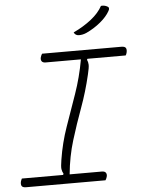

<svg xmlns="http://www.w3.org/2000/svg" viewBox="-61 -973 755 1021"><g transform="rotate(-5 316.5 -463.0)"><path d="M460 0H37Q18 0 13 -9Q8 -18 12 -34Q13 -38 15 -41.5Q17 -45 18 -48H238L241 -54Q234 -66 232 -79.5Q230 -93 236 -129Q250 -218 279.5 -302Q309 -386 339 -471.5Q369 -557 386 -652H198Q182 -652 176.5 -661Q171 -670 175 -683Q178 -693 183 -700H606Q625 -700 630 -691Q635 -682 631 -666Q630 -662 628.5 -658.5Q627 -655 625 -652H421L418 -647Q424 -635 424.5 -620Q425 -605 416 -568Q395 -478 364.5 -395Q334 -312 308 -227.5Q282 -143 273 -48H445Q461 -48 466.5 -39Q472 -30 468 -17Q465 -7 460 0ZM517 -926Q535 -928 550 -920Q565 -913 554 -895Q538 -866 503.5 -837.5Q469 -809 428 -790Q417 -785 407 -783Q397 -781 387 -781Q368 -781 360 -798Q415 -824 456 -856.5Q497 -889 517 -926Z"/></g></svg>

Font: Recursive Mn Csl St Lt
Style: Italic
Weight: 300
Italic angle: -15°
Monospace: yes
Version: Version 1.079;hotconv 1.0.112;makeotfexe 2.5.65598; ttfautoh